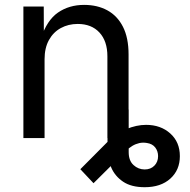

<svg xmlns="http://www.w3.org/2000/svg" viewBox="-20 -573 787 797"><path d="M580.6 204.1Q524.9 204.1 491 181.2Q457 158.2 441.7 122.3Q426.3 86.4 426.3 48.8V-118.2H514.2V58.6Q514.2 93.8 534.2 112.1Q554.2 130.4 580.6 130.4Q605.5 130.4 620.8 114.7Q636.2 99.1 636.2 75.2Q636.2 54.7 624.5 39.3Q612.8 23.9 589.8 20.5Q573.2 17.6 558.1 21Q543 24.4 529.5 32.5Q516.1 40.5 503.4 53.2L368.2 187.5L313.5 129.4L427.2 15.1Q461.4 -19 503.9 -36.9Q546.4 -54.7 586.4 -54.7Q647 -54.7 686.8 -19Q726.6 16.6 726.6 75.2Q726.6 132.8 687 168.5Q647.5 204.1 580.6 204.1ZM165 -327.1V0H77.1V-545.9H161.6L162.1 -413.6H149.9Q174.8 -489.3 220.9 -521Q267.1 -552.7 329.1 -552.7Q384.3 -552.7 425.8 -530Q467.3 -507.3 490.5 -461.7Q513.7 -416 513.7 -346.7V0H425.8V-339.4Q425.8 -402.3 392.8 -438Q359.9 -473.6 302.7 -473.6Q263.7 -473.6 232.4 -456.5Q201.2 -439.5 183.1 -406.7Q165 -374 165 -327.1Z"/></svg>

Font: Inter Variable LoSnoCo
Style: Regular
Weight: 400
Designer: Rasmus Andersson
Foundry: rsms
Version: Version 4.000;git-a52131595; featfreeze: case,dlig,ss01,ss02